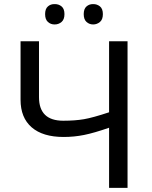

<svg xmlns="http://www.w3.org/2000/svg" viewBox="-20 -915 738 935"><path d="M169.9 -441.9Q169.9 -327.1 288.1 -327.1Q345.7 -327.1 388.7 -334.5Q431.6 -341.8 511.2 -368.2V-713.9H601.1V0H511.2V-293Q438.5 -267.6 389.6 -257.8Q340.8 -248 290 -248Q188.5 -248 134.3 -294.9Q80.1 -341.8 80.1 -429.2V-713.9H169.9ZM433.6 -895Q452.1 -895.5 466.8 -883.8Q481 -872.1 481 -846.2Q481 -820.3 466.8 -808.1Q452.1 -795.9 433.6 -795.9Q415 -795.9 401.4 -808.1Q387.7 -820.3 387.7 -846.2Q387.7 -872.1 401.4 -883.8Q415 -895.5 433.6 -895ZM213.4 -883.8Q226.6 -895.5 246.1 -895Q265.6 -895.5 279.8 -883.8Q293.9 -872.1 293.9 -846.2Q293.9 -820.3 279.8 -808.1Q265.6 -795.9 246.1 -795.9Q226.6 -795.9 213.4 -808.1Q199.7 -820.3 199.7 -846.2Q199.7 -872.1 213.4 -883.8Z"/></svg>

Font: NotoSans
Style: Regular
Weight: 400
Designer: Monotype Design team
Foundry: Monotype Imaging Inc.
Version: Version 1.04